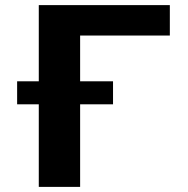

<svg xmlns="http://www.w3.org/2000/svg" viewBox="-20 -731 734 751"><path d="M422.1 -323V-413H293.4V-592H644.3V-711H131.7V-413H47V-323H131.7V0H293.4V-323Z"/></svg>

Font: Asimov
Style: Wid
Weight: 500
Designer: Google
Version: Version 2.000980; 2014